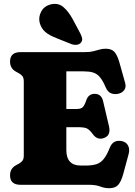

<svg xmlns="http://www.w3.org/2000/svg" viewBox="-20 -975 714 1013"><path d="M33 -650Q33 -700 88.5 -700H428Q454 -700 472 -704.5Q490 -709 505.2 -713.5Q520.5 -718 537.5 -718Q568.5 -718 583.8 -701Q599 -684 610 -645.5L640.5 -536.5Q646.5 -514.5 635 -499.2Q623.5 -484 602.5 -480Q583.5 -476 566 -482.8Q548.5 -489.5 537.5 -514.5Q521.5 -552 505.5 -569.8Q489.5 -587.5 469.5 -593Q449.5 -598.5 421.5 -598.5H330V-400H384.5Q408 -400 417.5 -410.5Q427 -421 434.5 -444Q441 -463.5 452.5 -471.8Q464 -480 479 -480Q515 -480 524 -441L555 -309Q566.5 -259.5 527.5 -246.5Q493 -234.5 469 -268Q453.5 -289.5 439.5 -296.8Q425.5 -304 390.5 -304H330V-183.5Q330 -101.5 406.5 -101.5H431Q465 -101.5 487.8 -108.5Q510.5 -115.5 527 -135.8Q543.5 -156 559 -195Q568 -218.5 584.5 -226.8Q601 -235 623 -230.5Q646 -225.5 655.8 -206.8Q665.5 -188 658.5 -161.5L629.5 -54.5Q619 -17 603.5 0.5Q588 18 556 18Q531 18 508.8 9Q486.5 0 447.5 0H88.5Q33 0 33 -50Q33 -86.5 65 -103.5L80.5 -112Q93 -119 99.2 -128Q105.5 -137 105.5 -155V-545Q105.5 -563 99.2 -572Q93 -581 80.5 -588L65 -596.5Q33 -613.5 33 -650ZM363.5 -874 402.5 -801Q410 -787 413 -774.2Q416 -761.5 407.5 -750.5Q399.5 -740.5 385 -738.8Q370.5 -737 356.5 -742.5L280 -773Q238.5 -789 218 -807.2Q197.5 -825.5 189.5 -854.5Q182 -884.5 197 -913.2Q212 -942 246 -951.5Q286 -961.5 313.5 -938.5Q341 -915.5 363.5 -874Z"/></svg>

Font: Fraunces 72pt S100 Black
Style: Regular
Weight: 900
Version: Version 1.000; ttfautohint (v1.8.3)